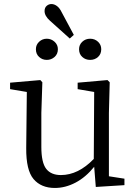

<svg xmlns="http://www.w3.org/2000/svg" viewBox="-20 -918 679 952"><path d="M427 -621Q404 -621 388 -635.5Q372 -650 372 -674Q372 -696 388 -711Q404 -726 427 -726Q450 -726 466 -711Q482 -696 482 -674Q482 -650 466 -635.5Q450 -621 427 -621ZM326 -727 228 -815Q201 -839 201 -863Q201 -880 211.5 -889Q222 -898 235 -898Q249 -898 262.5 -888Q276 -878 286 -857L346 -745ZM212 -621Q190 -621 174 -635.5Q158 -650 158 -674Q158 -696 174 -711Q190 -726 212 -726Q234 -726 250.5 -711Q267 -696 267 -674Q267 -650 250.5 -635.5Q234 -621 212 -621ZM520 -44 597 -32V0L455 9L447 -91Q405 -39 354.5 -12.5Q304 14 252 14Q184 14 146.5 -30Q109 -74 110 -184L113 -462L30 -476V-508L180 -521L190 -510L185 -358V-190Q185 -112 209 -81Q233 -50 282 -50Q368 -50 445 -130L447 -462L365 -476V-508L513 -521L524 -510L520 -358Z"/></svg>

Font: Shippori Mincho TTF
Style: Regular
Weight: 400
Version: Version 2.100